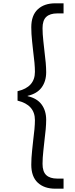

<svg xmlns="http://www.w3.org/2000/svg" viewBox="-20 -953 453 1160"><path d="M86 -402Q191 -426 191 -519Q191 -565 180 -647Q179 -656 174 -702.5Q169 -749 169 -788Q169 -860 208 -896.5Q247 -933 314 -933H364V-872H326Q282 -872 259.5 -851Q237 -830 237 -783Q237 -748 242 -703.5Q247 -659 248 -649Q259 -565 259 -517Q259 -462 231.5 -424.5Q204 -387 147 -374V-372Q204 -359 231.5 -321.5Q259 -284 259 -229Q259 -182 248 -98Q247 -87 242 -42.5Q237 2 237 37Q237 84 259.5 105Q282 126 326 126H364V187H314Q247 187 208 150.5Q169 114 169 42Q169 3 174 -43.5Q179 -90 180 -100Q191 -183 191 -227Q191 -320 86 -345Z"/></svg>

Font: Poppins-tnum Light
Style: Regular
Weight: 300
Designer: Ninad Kale (Devanagari), Jonny Pinhorn (Latin)
Foundry: Indian Type Foundry
Version: Version 4.004